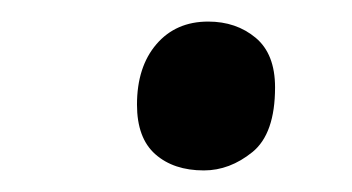

<svg xmlns="http://www.w3.org/2000/svg" viewBox="-20 -560 326 178"><path d="M169 -402Q141 -402 124 -417Q107 -432 107 -463Q107 -498 125 -519Q143 -540 173 -540Q199 -540 217 -525Q235 -510 235 -479Q235 -436 214 -419Q193 -402 169 -402Z"/></svg>

Font: NotoSerif-Italic
Style: Regular
Weight: 400
Italic angle: -12°
Designer: Monotype Design Team
Foundry: Monotype Imaging Inc.
Version: Version 2.007; ttfautohint (v1.8) -l 8 -r 50 -G 200 -x 14 -D